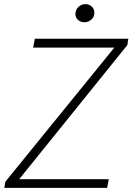

<svg xmlns="http://www.w3.org/2000/svg" viewBox="-20 -912 643 932"><path d="M6 -30 535 -681H141L149 -724H603L598 -693L73 -42H508L500 0H1ZM346 -844Q346 -864 360.5 -878Q375 -892 394 -892Q412 -892 425 -880.5Q438 -869 438 -850Q438 -830 423.5 -817Q409 -804 390 -804Q372 -804 359 -815Q346 -826 346 -844Z"/></svg>

Font: Nebula Sans Light
Style: Regular
Weight: 300
Italic angle: -9°
Designer: Paul D. Hunt for Adobe (as Source Sans)
Foundry: Nebula Entertainment & Broadcasting LLC
Version: Version 1.010